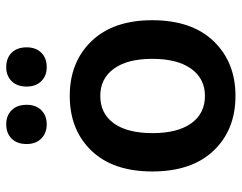

<svg xmlns="http://www.w3.org/2000/svg" viewBox="-98 -650 759 602"><g transform="rotate(-90 281.0 -349.5)"><path d="M43.9 -251Q43.9 -374 109.1 -441.9Q174.3 -509.8 280.8 -509.8Q386.7 -509.8 452.4 -441.7Q518.1 -373.5 518.1 -251Q518.1 -127.4 452.4 -58.8Q386.7 9.8 280.8 9.8Q174.3 9.8 109.1 -58.8Q43.9 -127.4 43.9 -251ZM164.1 -250Q164.1 -171.9 194.8 -128.9Q225.6 -85.9 280.8 -85.9Q335 -85.9 366 -129.2Q397 -172.4 397 -251Q397 -329.1 366 -371.6Q335 -414.1 280.8 -414.1Q225.6 -414.1 194.8 -371.6Q164.1 -329.1 164.1 -250ZM129.9 -645Q129.9 -674.8 146.7 -691.9Q163.6 -709 191.9 -709Q219.2 -709 236.1 -691.9Q252.9 -674.8 252.9 -645Q252.9 -616.2 236.1 -599.1Q219.2 -582 191.9 -582Q164.1 -582 147 -599.1Q129.9 -616.2 129.9 -645ZM310.1 -645Q310.1 -674.8 326.9 -691.9Q343.8 -709 371.1 -709Q399.4 -709 416.3 -691.9Q433.1 -674.8 433.1 -645Q433.1 -616.2 416.3 -599.1Q399.4 -582 371.1 -582Q343.8 -582 326.9 -599.1Q310.1 -616.2 310.1 -645Z"/></g></svg>

Font: LT Hoop SemBd
Style: Regular
Weight: 600
Designer: Daniel Lyons
Foundry: LyonsType
Version: Version 1.000